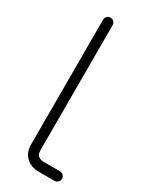

<svg xmlns="http://www.w3.org/2000/svg" viewBox="-193 -781 673 838"><g transform="rotate(30 143.5 -361.5)"><path d="M164 8Q124 8 99.5 -15.5Q75 -39 75 -78V-707Q75 -717 82 -724Q89 -731 99 -731Q109 -731 116 -724Q123 -717 123 -707V-78Q123 -74 124.5 -64.5Q126 -55 135 -47.5Q144 -40 164 -40H243Q253 -40 260 -33Q267 -26 267 -16Q267 -6 260 1Q253 8 243 8Z"/></g></svg>

Font: Kurewa Gothic CJK TC Regular
Style: Regular
Weight: 400
Designer: Max Yao
Foundry: Max-Everyday
Version: Version 1.071; ttfautohint (v1.8.3)